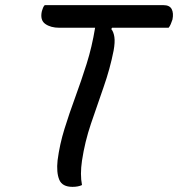

<svg xmlns="http://www.w3.org/2000/svg" viewBox="-20 -720 693 747"><path d="M299 0Q284 7 262 7Q222 7 210.5 -21Q199 -49 204 -96Q212 -158 231 -219Q250 -280 273 -342.5Q296 -405 317 -471.5Q338 -538 350 -612H211Q177 -612 156 -627Q135 -642 143 -677Q145 -684 147.5 -690Q150 -696 154 -700H616Q640 -700 648 -684.5Q656 -669 651 -644Q648 -635 644.5 -626.5Q641 -618 636 -612H416L413 -607Q422 -596 425 -576Q428 -556 422 -523Q408 -452 383 -381Q358 -310 334 -239Q310 -168 299 -95Q291 -41 299 0Z"/></svg>

Font: Recursive Sn Csl St
Style: Italic
Weight: 400
Italic angle: -15°
Version: Version 1.079;hotconv 1.0.112;makeotfexe 2.5.65598; ttfautoh